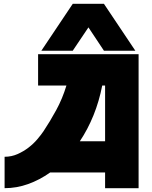

<svg xmlns="http://www.w3.org/2000/svg" viewBox="-20 -983 794 1003"><path d="M4 0V-164Q40 -164 71.5 -178Q103 -192 129 -212Q155 -232 174.5 -255Q194 -278 207 -297Q241 -348 273.5 -407.5Q306 -467 327 -536H179V-700H704V0H529V-82H242Q187 -43 127 -21.5Q67 0 4 0ZM196 -718 360 -963H523L687 -718H523L442 -840L360 -718ZM529 -245V-536H514Q498 -454 468.5 -381Q439 -308 397 -245Z"/></svg>

Font: Aoudax Cyrillic
Style: Regular
Weight: 400
Designer: William Zhang
Foundry: William Zhang
Version: Version 1.00 June 4, 2021, initial release